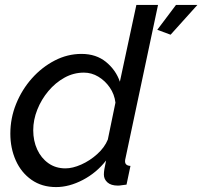

<svg xmlns="http://www.w3.org/2000/svg" viewBox="-20 -750 822 780"><path d="M208 10Q150 10 108 -19.5Q66 -49 44 -98.5Q22 -148 22 -207Q22 -270 45.5 -328Q69 -386 109.5 -431.5Q150 -477 202 -504Q254 -531 311 -531Q371 -531 411 -498Q451 -465 467 -418L534 -730H622L490 -108Q489 -104 488.5 -101Q488 -98 488 -95Q488 -77 510 -76L494 0Q483 1 474.5 2.5Q466 4 459 4Q431 4 416.5 -9Q402 -22 402 -41Q402 -50 404 -63Q406 -76 411 -98Q372 -48 316.5 -19Q261 10 208 10ZM246 -66Q275 -66 310 -81.5Q345 -97 375 -124Q405 -151 418 -183L449 -333Q445 -367 426 -394.5Q407 -422 379.5 -438.5Q352 -455 321 -455Q279 -455 242 -434.5Q205 -414 176.5 -380Q148 -346 131.5 -304.5Q115 -263 115 -221Q115 -178 131 -143Q147 -108 176.5 -87Q206 -66 246 -66ZM619 -629 695 -730H782L673 -609Z"/></svg>

Font: Raleway Medium
Style: Italic
Weight: 500
Italic angle: -12°
Designer: Matt McInerney, Pablo Impallari, Rodrigo Fuenzalida
Foundry: Matt McInerney, Pablo Impallari, Rodrigo Fuenzalida
Version: Version 4.026